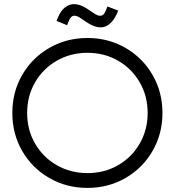

<svg xmlns="http://www.w3.org/2000/svg" viewBox="-20 -906 856 940"><path d="M40.4 -353Q40.4 -456 88.9 -539.5Q137.4 -623 221.4 -671.5Q305.4 -720 408.4 -720Q510.4 -720 594.4 -671.5Q678.4 -623 726.9 -539Q775.4 -455 775.4 -353Q775.4 -251 726.9 -167Q678.4 -83 594.4 -34.5Q510.4 14 408.4 14Q305.4 14 221.4 -34.5Q137.4 -83 88.9 -166.5Q40.4 -250 40.4 -353ZM702.9 -353Q702.9 -435.7 664.1 -502.8Q625.4 -570 558.3 -608.7Q491.2 -647.5 408.3 -647.5Q325.5 -647.5 257.9 -608.7Q190.4 -570 151.7 -502.8Q112.9 -435.7 112.9 -353Q112.9 -270.3 151.7 -203.2Q190.4 -136 257.9 -97.3Q325.5 -58.5 408.3 -58.5Q491.2 -58.5 558.3 -97.3Q625.4 -136 664.1 -203.2Q702.9 -270.3 702.9 -353ZM409.7 -793.7 375.7 -816.5Q356.9 -829.8 343.2 -829.1Q334 -828.3 327.8 -821.9Q321.7 -815.4 316.6 -802.9L308.7 -782.5L256.9 -803.7L265.2 -823.7Q277.3 -852.3 296.6 -868.3Q316 -884.4 339.9 -885.9Q370.5 -886.6 405.6 -863.9L439.7 -841.1Q458.7 -828.1 471.1 -828.8Q480.9 -829.5 486.9 -835.5Q492.9 -841.5 498 -854.2L505.9 -874.3L559.1 -853.9L550.1 -834.6Q536.6 -805.6 517.2 -789.2Q497.9 -772.7 474.7 -772Q444.5 -771.3 409.7 -793.7Z"/></svg>

Font: Lineal Thin
Style: Regular
Weight: 200
Designer: Created by Frank Adebiaye with contributions from Anton Moglia & Ariel Martín Pérez
Created by Frank ADEBIAYE with FontF
Foundry: Velvetyne Type Foundry
Version: Version 2.000;Glyphs 3.2 (3227)